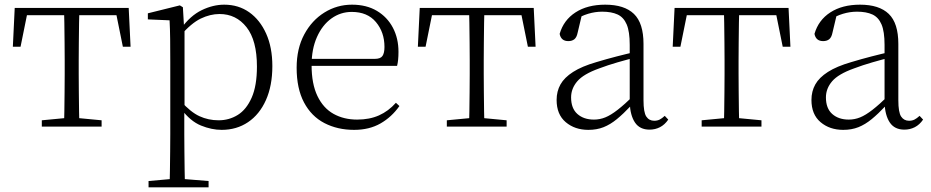

<svg xmlns="http://www.w3.org/2000/svg" viewBox="-20 -542 3985 822"><path d="M35 -342 43 -508H531L539 -342H506L473 -505L506 -477H68L101 -505L68 -342ZM159 0V-27L275 -38H299L415 -27V0ZM254 0Q255 -24 255.5 -64.5Q256 -105 256.5 -148.5Q257 -192 257 -226V-283Q257 -316 256.5 -359.5Q256 -403 255.5 -443.5Q255 -484 254 -508H320Q319 -484 318.5 -443.5Q318 -403 317.5 -359.5Q317 -316 317 -283V-226Q317 -192 317.5 -148.5Q318 -105 318.5 -64.5Q319 -24 320 0Z M616 260V233L728 223H749L873 233V260ZM706 260Q707 229 707.5 189.5Q708 150 708.5 108.5Q709 67 709 32V-278Q709 -330 708.5 -374Q708 -418 706 -455L613 -459V-485L750 -519L763 -511L768 -425L770 -420V-80L769 -71V32Q769 66 769.5 107.5Q770 149 770.5 189Q771 229 772 260ZM929 14Q886 14 840.5 -4.5Q795 -23 756 -75H743L755 -108Q796 -62 834 -44.5Q872 -27 916 -27Q961 -27 998 -50Q1035 -73 1057.5 -124Q1080 -175 1080 -257Q1080 -369 1035.5 -425.5Q991 -482 920 -482Q880 -482 839.5 -462.5Q799 -443 752 -389L743 -420H755Q795 -475 843.5 -498.5Q892 -522 940 -522Q1001 -522 1047 -489.5Q1093 -457 1119.5 -398Q1146 -339 1146 -259Q1146 -175 1118.5 -113.5Q1091 -52 1042 -19Q993 14 929 14Z M1496 14Q1425 14 1369 -15Q1313 -44 1281.5 -103.5Q1250 -163 1250 -252Q1250 -334 1282.5 -394.5Q1315 -455 1369 -488.5Q1423 -522 1487 -522Q1549 -522 1593.5 -495.5Q1638 -469 1662 -423.5Q1686 -378 1686 -320Q1686 -283 1680 -260H1280V-290H1585Q1609 -290 1617.5 -302.5Q1626 -315 1626 -341Q1626 -404 1589.5 -447.5Q1553 -491 1486 -491Q1438 -491 1399 -463Q1360 -435 1337 -383.5Q1314 -332 1314 -263Q1314 -183 1339 -131Q1364 -79 1408 -54.5Q1452 -30 1509 -30Q1562 -30 1602.5 -48Q1643 -66 1675 -102L1690 -88Q1657 -41 1609 -13.5Q1561 14 1496 14Z M1769 -342 1777 -508H2265L2273 -342H2240L2207 -505L2240 -477H1802L1835 -505L1802 -342ZM1893 0V-27L2009 -38H2033L2149 -27V0ZM1988 0Q1989 -24 1989.5 -64.5Q1990 -105 1990.5 -148.5Q1991 -192 1991 -226V-283Q1991 -316 1990.5 -359.5Q1990 -403 1989.5 -443.5Q1989 -484 1988 -508H2054Q2053 -484 2052.5 -443.5Q2052 -403 2051.5 -359.5Q2051 -316 2051 -283V-226Q2051 -192 2051.5 -148.5Q2052 -105 2052.5 -64.5Q2053 -24 2054 0Z M2499 14Q2441 14 2402 -19Q2363 -52 2363 -114Q2363 -151 2379.5 -180.5Q2396 -210 2433.5 -234Q2471 -258 2533 -276Q2576 -289 2620.5 -300.5Q2665 -312 2705 -321V-297Q2665 -287 2623.5 -275Q2582 -263 2545 -249Q2478 -225 2451.5 -194Q2425 -163 2425 -125Q2425 -78 2452 -54Q2479 -30 2523 -30Q2548 -30 2571.5 -39.5Q2595 -49 2624.5 -72Q2654 -95 2694 -134L2700 -89H2681Q2649 -55 2621 -32Q2593 -9 2564 2.5Q2535 14 2499 14ZM2761 13Q2719 13 2698.5 -17.5Q2678 -48 2676 -102V-106V-350Q2676 -407 2663 -437.5Q2650 -468 2624 -480Q2598 -492 2558 -492Q2528 -492 2498 -483Q2468 -474 2436 -454L2472 -482L2453 -402Q2449 -382 2439 -374Q2429 -366 2413 -366Q2382 -366 2376 -397Q2393 -456 2444 -489Q2495 -522 2571 -522Q2653 -522 2694 -482.5Q2735 -443 2735 -354V-113Q2735 -61 2747 -43Q2759 -25 2781 -25Q2794 -25 2804 -30Q2814 -35 2826 -46L2841 -30Q2826 -8 2805.5 2.5Q2785 13 2761 13Z M2860 -342 2868 -508H3356L3364 -342H3331L3298 -505L3331 -477H2893L2926 -505L2893 -342ZM2984 0V-27L3100 -38H3124L3240 -27V0ZM3079 0Q3080 -24 3080.5 -64.5Q3081 -105 3081.5 -148.5Q3082 -192 3082 -226V-283Q3082 -316 3081.5 -359.5Q3081 -403 3080.5 -443.5Q3080 -484 3079 -508H3145Q3144 -484 3143.5 -443.5Q3143 -403 3142.5 -359.5Q3142 -316 3142 -283V-226Q3142 -192 3142.5 -148.5Q3143 -105 3143.5 -64.5Q3144 -24 3145 0Z M3590 14Q3532 14 3493 -19Q3454 -52 3454 -114Q3454 -151 3470.5 -180.5Q3487 -210 3524.5 -234Q3562 -258 3624 -276Q3667 -289 3711.5 -300.5Q3756 -312 3796 -321V-297Q3756 -287 3714.5 -275Q3673 -263 3636 -249Q3569 -225 3542.5 -194Q3516 -163 3516 -125Q3516 -78 3543 -54Q3570 -30 3614 -30Q3639 -30 3662.5 -39.5Q3686 -49 3715.5 -72Q3745 -95 3785 -134L3791 -89H3772Q3740 -55 3712 -32Q3684 -9 3655 2.5Q3626 14 3590 14ZM3852 13Q3810 13 3789.5 -17.5Q3769 -48 3767 -102V-106V-350Q3767 -407 3754 -437.5Q3741 -468 3715 -480Q3689 -492 3649 -492Q3619 -492 3589 -483Q3559 -474 3527 -454L3563 -482L3544 -402Q3540 -382 3530 -374Q3520 -366 3504 -366Q3473 -366 3467 -397Q3484 -456 3535 -489Q3586 -522 3662 -522Q3744 -522 3785 -482.5Q3826 -443 3826 -354V-113Q3826 -61 3838 -43Q3850 -25 3872 -25Q3885 -25 3895 -30Q3905 -35 3917 -46L3932 -30Q3917 -8 3896.5 2.5Q3876 13 3852 13Z"/></svg>

Font: Noto Serif HK
Style: Regular
Weight: 200
Designer: Ryoko NISHIZUKA 西塚涼子 (kana & ideographs); Frank Grießhammer (Latin, Greek & Cyrillic); Wenlong ZHANG 张文龙 (bopomofo); San
Foundry: Adobe
Version: Version 2.001;hotconv 1.1.0;makeotfexe 2.6.0